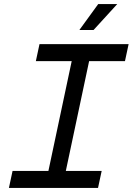

<svg xmlns="http://www.w3.org/2000/svg" viewBox="-20 -928 655 948"><path d="M24 0 42 -84H219L334 -626H157L175 -710H615L597 -626H420L305 -84H482L464 0ZM372 -780 465 -908H559L442 -780Z"/></svg>

Font: Geist Mono
Style: Italic
Weight: 400
Italic angle: -12°
Monospace: yes
Designer: Basement.studio, Andrés Briganti, Mateo Zaragoza
Foundry: Basement.studio, Vercel, Andrés Briganti, Guido Ferreyra, Mateo Zaragoza
Version: Version 1.500